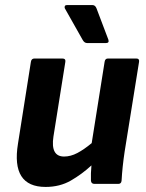

<svg xmlns="http://www.w3.org/2000/svg" viewBox="-20 -726 577 758"><path d="M160 12Q23 12 51 -159L102 -482Q104 -495 116 -495H226Q240 -495 238 -482L191 -187Q179 -108 233 -108Q259 -108 285.5 -122Q312 -136 342 -161L393 -482Q395 -495 406 -495H518Q531 -495 529 -482L472 -127Q463 -67 460 -13Q459 0 447 0H353Q340 0 339 -13Q338 -41 341 -73Q303 -38 259.5 -13Q216 12 160 12ZM324 -556Q313 -556 306 -569L236 -693Q234 -698 236 -702Q238 -706 244 -706H345Q356 -706 361 -693L408 -569Q412 -556 398 -556Z"/></svg>

Font: Sofia Sans ExtraBold
Style: Italic
Weight: 800
Italic angle: -9°
Designer: Botio Nikoltchev, Ani Petrova
Foundry: lettersoup
Version: Version 4.100; ttfautohint (v1.8.4.7-5d5b)